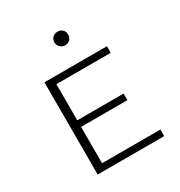

<svg xmlns="http://www.w3.org/2000/svg" viewBox="-151 -729 779 833"><g transform="rotate(-30 238.0 -312.0)"><path d="M98 0V-462H139V0ZM112 0V-33H431V0ZM112 -215V-248H371V-215ZM112 -429V-462H411V-429ZM257 -556Q242 -556 232 -566Q222 -576 222 -590Q222 -605 232 -614.5Q242 -624 257 -624Q272 -624 281.5 -614.5Q291 -605 291 -590Q291 -576 281.5 -566Q272 -556 257 -556Z"/></g></svg>

Font: Ysabeau SC ExtraLight
Style: Regular
Weight: 250
Designer: Christian Thalmann (Catharsis Fonts)
Version: Version 2.001;gftools[0.9.30]; featfreeze: smcp